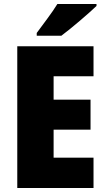

<svg xmlns="http://www.w3.org/2000/svg" viewBox="-20 -947 536 967"><path d="M269 -927Q248 -893 219 -854Q190 -815 165 -781V-767H289Q329 -797 383.5 -843.5Q438 -890 466 -917V-927ZM451 -153H250V-294H436V-445H250V-563H451V-714H67V0H451Z"/></svg>

Font: Noto Sans UI SemiCondensed Black
Style: Regular
Weight: 900
Width: 4
Designer: Monotype Design Team
Foundry: Monotype Imaging Inc.
Version: 1.001